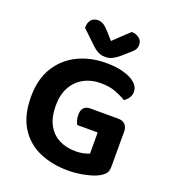

<svg xmlns="http://www.w3.org/2000/svg" viewBox="-152 -948 958 1076"><g transform="rotate(20 327.5 -410.0)"><path d="M599 -297.6V-87.8Q599 -61.2 588.2 -47.1Q577.4 -32.9 554.4 -20.3Q527.4 -5.3 477.1 5.5Q426.9 16.3 376.6 16.3Q281.6 16.3 205.5 -17Q129.4 -50.4 85.4 -121Q41.5 -191.7 41.5 -302.3Q41.5 -408 86.3 -479.5Q131.1 -551 206.3 -587.3Q281.6 -623.6 373.5 -623.6Q434.5 -623.6 479.8 -610.6Q525.1 -597.7 549.7 -575.4Q574.4 -553.1 574.4 -524.8Q574.4 -503.9 563.1 -487.5Q551.8 -471 536.8 -462.1Q511.2 -478.1 473.5 -492.6Q435.8 -507.1 383.8 -507.1Q327.4 -507.1 283 -482.8Q238.6 -458.4 213.7 -412.8Q188.8 -367.2 188.8 -303Q188.8 -234.2 213.4 -188.9Q237.9 -143.6 281 -121.6Q324.1 -99.6 378.9 -99.6Q405.7 -99.6 427.5 -104.6Q449.2 -109.6 461.3 -115.3V-241.2H339.3Q334.3 -250.2 329.7 -264.9Q325 -279.7 325 -296.3Q325 -325.8 338.6 -339.6Q352.3 -353.4 374.5 -353.4H542.8Q568.8 -353.4 583.9 -338.6Q599 -323.8 599 -297.6ZM355.6 -748.1Q377.9 -769.4 401.5 -792Q425.2 -814.7 448.2 -835.8Q475.5 -835.4 493.7 -820.5Q512 -805.6 512 -782.3Q512 -764.4 502.9 -751.1Q493.7 -737.8 471.5 -720.2L432.6 -685.9Q409.7 -668 393 -660.7Q376.2 -653.4 355.6 -653.4Q330.7 -653.4 312.3 -663Q293.8 -672.7 276.9 -689L193.9 -768.4Q193.9 -799.3 208.5 -816.2Q223.1 -833.1 249.3 -833.1Q266.3 -833.1 281.4 -824.1Q296.5 -815.2 319.4 -789.3Z"/></g></svg>

Font: Baloo Tamma 2
Style: Regular
Weight: 400
Designer: Divya Kowshik, Shuchita Grover and Ek Type
Foundry: Ek Type
Version: Version 1.700